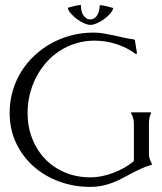

<svg xmlns="http://www.w3.org/2000/svg" viewBox="-20 -728 648 768"><path d="M358.4 -565.4Q318.8 -565.4 283.4 -554.4Q248 -543.5 218.3 -524.2Q188.5 -504.9 164.8 -477.8Q141.1 -450.7 124.5 -418.7Q107.9 -386.7 99.1 -350.3Q90.3 -314 90.3 -275.9Q90.3 -220.7 108.9 -173.6Q127.4 -126.5 160.6 -92Q193.8 -57.6 240.2 -38.1Q286.6 -18.6 342.3 -18.6Q364.7 -18.6 388.2 -23.4Q411.6 -28.3 434.1 -36.9Q456.5 -45.4 477.5 -57.4Q498.5 -69.3 515.6 -83.5V-233.4Q515.6 -255.4 504.4 -274.9V-277.8Q504.9 -277.8 506.1 -278.3Q507.3 -278.8 507.8 -278.8H582.5L584 -277.8V-274.9Q579.1 -265.1 577.4 -254.6Q575.7 -244.1 575.7 -233.4V-120.1Q575.7 -110.8 576.2 -105.2Q576.7 -99.6 578.1 -94.7Q579.6 -89.8 582 -84.5Q584.5 -79.1 587.9 -71.3L586.4 -68.8Q563 -62 543 -52.7Q522.9 -43.5 504.6 -33.7Q486.3 -23.9 468.3 -14.4Q450.2 -4.9 430.7 2.7Q411.1 10.3 388.7 14.9Q366.2 19.5 339.4 19.5Q275.4 19.5 217.3 -1.7Q159.2 -22.9 115 -61.8Q70.8 -100.6 44.7 -155.3Q18.6 -210 18.6 -276.9Q18.6 -322.8 30.8 -364.5Q43 -406.2 65.2 -441.9Q87.4 -477.5 118.4 -506.3Q149.4 -535.2 186.5 -555.4Q223.6 -575.7 266.1 -586.7Q308.6 -597.7 353.5 -597.7Q374 -597.7 394.5 -594.2Q415 -590.8 435.1 -586.4Q455.1 -582 475.3 -577.4Q495.6 -572.8 516.1 -570.3L519.5 -567.9L527.8 -515.6L525.4 -511.7H523.4Q487.8 -538.1 445.3 -551.8Q402.8 -565.4 358.4 -565.4ZM379.9 -707.5Q393.1 -706.5 406 -703.1Q418.9 -699.7 431.6 -696.3L432.6 -694.3Q430.2 -684.1 419.7 -672.4Q409.2 -660.6 395.5 -650.9Q381.8 -641.1 367.4 -634.8Q353 -628.4 342.3 -628.4Q331.1 -628.4 316.7 -634.8Q302.2 -641.1 288.6 -651.1Q274.9 -661.1 264.4 -672.9Q253.9 -684.6 251 -695.3L252 -697.3Q263.7 -699.7 277.8 -703.9Q292 -708 303.2 -708L304.2 -707.5Q304.2 -706.5 304 -705.1Q303.7 -703.6 303.7 -702.6Q303.7 -694.3 305.9 -685.1Q308.1 -675.8 312.7 -668.2Q317.4 -660.6 324.5 -655.5Q331.5 -650.4 341.3 -650.4Q351.6 -650.4 358.9 -656Q366.2 -661.6 370.6 -670.2Q375 -678.7 377 -688.7Q378.9 -698.7 378.9 -707Z"/></svg>

Font: CAT Linz
Style: Regular
Weight: 400
Designer: Peter Wiegel
Foundry: Peter Wiegel
Version: Version 1.08